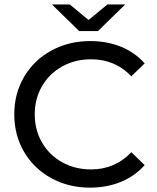

<svg xmlns="http://www.w3.org/2000/svg" viewBox="-20 -836 705 863"><path d="M210.2 -35.4C262 -6.9 320.2 7.4 384.6 7.4C434.9 7.4 481 -1.2 523 -18.4C565 -35.6 600.8 -60.7 630.2 -93.8L570.4 -151.8C521.3 -100.3 460.9 -74.5 389.2 -74.5C341.3 -74.5 298.1 -85.3 259.4 -106.7C220.8 -128.2 190.6 -157.8 168.8 -195.5C147 -233.2 136.2 -275.4 136.2 -322C136.2 -368.6 147 -410.8 168.8 -448.5C190.6 -486.2 220.8 -515.8 259.4 -537.3C298.1 -558.7 341.3 -569.5 389.2 -569.5C461.5 -569.5 521.9 -544 570.4 -493.1L630.2 -551.1C600.8 -584.2 565.2 -609.2 523.5 -626.1C481.8 -642.9 435.8 -651.4 385.5 -651.4C321.1 -651.4 262.8 -637.1 210.7 -608.6C158.5 -580.1 117.8 -540.8 88.3 -490.8C58.9 -440.8 44.2 -384.6 44.2 -322C44.2 -259.4 58.9 -203.2 88.3 -153.2C117.8 -103.2 158.4 -63.9 210.2 -35.4ZM542.8 -816H462.8L378.1 -746.1L293.5 -816H213.4L335.8 -696.4H420.4Z"/></svg>

Font: Montserrat Ace
Style: Regular
Weight: 500
Designer: Julieta Ulanovsky
Foundry: Julieta Ulanovsky
Version: Version 1